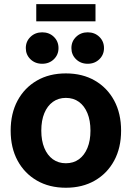

<svg xmlns="http://www.w3.org/2000/svg" viewBox="-20 -883 628 915"><path d="M293.9 11.7Q214.8 11.7 155.8 -22.5Q96.7 -56.6 63.7 -117.7Q30.8 -178.7 30.8 -260.3Q30.8 -342.3 63.7 -403.6Q96.7 -464.8 155.8 -499Q214.8 -533.2 293.9 -533.2Q373 -533.2 432.1 -499Q491.2 -464.8 524.2 -403.6Q557.1 -342.3 557.1 -260.3Q557.1 -178.7 524.2 -117.7Q491.2 -56.6 432.1 -22.5Q373 11.7 293.9 11.7ZM293.9 -105Q330.1 -105 356.2 -124Q382.3 -143.1 396.7 -178Q411.1 -212.9 411.1 -260.3Q411.1 -308.6 396.7 -343.5Q382.3 -378.4 356.2 -397.5Q330.1 -416.5 293.9 -416.5Q258.3 -416.5 231.9 -397.5Q205.6 -378.4 191.2 -343.5Q176.8 -308.6 176.8 -260.3Q176.8 -212.9 191.2 -178Q205.6 -143.1 231.9 -124Q258.3 -105 293.9 -105ZM397.9 -579.1Q364.7 -579.1 342.5 -600.6Q320.3 -622.1 320.3 -653.8Q320.3 -686 342.8 -707.5Q365.2 -729 397.9 -729Q431.2 -729 453.4 -707.5Q475.6 -686 475.6 -653.8Q475.6 -622.1 453.4 -600.6Q431.2 -579.1 397.9 -579.1ZM181.2 -579.1Q147.5 -579.1 125.2 -600.6Q103 -622.1 103 -653.8Q103 -686 125.5 -707.5Q147.9 -729 181.2 -729Q214.4 -729 236.6 -707.5Q258.8 -686 258.8 -653.8Q258.8 -622.1 236.6 -600.6Q214.4 -579.1 181.2 -579.1ZM435.1 -863.3V-781.2H152.8V-863.3Z"/></svg>

Font: Inter 28pt
Style: Bold
Weight: 700
Designer: Rasmus Andersson
Foundry: rsms
Version: Version 4.001;git-66647c0bb